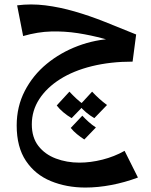

<svg xmlns="http://www.w3.org/2000/svg" viewBox="-20 -422 678 863"><path d="M359 205Q342 194 326 181Q310 168 298 153L350 98Q364 113 378.5 126Q393 139 411 151ZM302 109Q283 98 265 83Q247 68 235 52L292 -10Q308 7 323.5 21.5Q339 36 359 50ZM404 109Q385 98 367 83Q349 68 337 52L394 -10Q410 7 426 21.5Q442 36 461 50ZM364 421Q279 421 208.5 392Q138 363 96.5 301Q55 239 55 142Q55 57 91.5 -13.5Q128 -84 190 -135Q252 -186 330.5 -215.5Q409 -245 493 -248L592 -267L576 -145Q476 -145 393 -124.5Q310 -104 250 -66Q190 -28 156.5 23.5Q123 75 123 137Q123 196 152.5 234Q182 272 231 290.5Q280 309 337 309Q387 309 440.5 295.5Q494 282 540 256L600 376Q541 398 480.5 409.5Q420 421 364 421ZM570 -214Q506 -232 447 -248Q388 -264 329.5 -273Q271 -282 210.5 -280.5Q150 -279 84 -260L57 -398Q119 -406 183.5 -398Q248 -390 315.5 -370.5Q383 -351 452 -323.5Q521 -296 592 -267Z"/></svg>

Font: Marhey Light
Style: Regular
Weight: 400
Version: Version 1.000